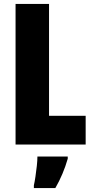

<svg xmlns="http://www.w3.org/2000/svg" viewBox="-20 -734 468 975"><path d="M59 0V-714H229V-146H415V0ZM324 72Q301 152 261 221H152V207Q156 190 160 163Q164 136 167 108.5Q170 81 170 61H324Z"/></svg>

Font: Noto Sans ExtraCondensed Black
Style: Regular
Weight: 900
Width: 2
Designer: Monotype Design Team
Foundry: Monotype Imaging Inc.
Version: Version 2.013; ttfautohint (v1.8.4.7-5d5b)